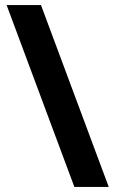

<svg xmlns="http://www.w3.org/2000/svg" viewBox="-20 -734 453 754"><path d="M141 -714 407 0H272L6 -714Z"/></svg>

Font: BC Sans
Style: Bold
Weight: 700
Designer: Monotype Design Team
Province of B.C.
Foundry: Monotype Imaging Inc.
Version: Version 2.000;GOOG;noto-source:20170915:90ef993387c0